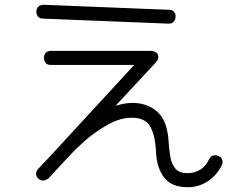

<svg xmlns="http://www.w3.org/2000/svg" viewBox="-20 -697 1040 804"><path d="M685 -598 161 -619Q145 -619 138.5 -628.5Q132 -638 132 -649Q134 -665 143 -671Q152 -677 163 -677L687 -656Q703 -656 710 -646Q717 -636 715 -626Q715 -614 707 -605.5Q699 -597 685 -598ZM766 87Q699 87 667.5 46.5Q636 6 633 -64Q630 -129 609.5 -166.5Q589 -204 532 -204Q483 -204 431.5 -175Q380 -146 336 -108Q319 -93 301.5 -76Q284 -59 257 -30Q230 -1 184 49Q172 59 161 59Q150 59 142 52Q131 43 131 31Q131 20 140 10Q144 6 169 -20.5Q194 -47 234 -90.5Q274 -134 324.5 -189Q375 -244 431 -304.5Q487 -365 542 -425H193Q177 -425 170.5 -434.5Q164 -444 164 -455Q164 -467 171.5 -475.5Q179 -484 193 -484H609Q625 -484 634 -477Q643 -470 643 -459Q643 -446 631 -434L464 -254Q502 -266 535 -266Q586 -266 624 -240.5Q662 -215 676 -166Q684 -138 686 -105Q688 -72 693 -41.5Q698 -11 714 8.5Q730 28 766 28Q795 28 818.5 13.5Q842 -1 855 -29Q863 -47 881 -47Q887 -47 893 -44Q912 -39 912 -18Q912 -12 909 -6Q890 35 851.5 61Q813 87 766 87Z"/></svg>

Font: Hachi Maru Pop
Style: Regular
Weight: 400
Designer: Nontynet
Foundry: Nontynet
Version: Version 1.300